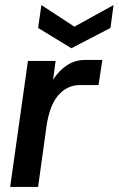

<svg xmlns="http://www.w3.org/2000/svg" viewBox="-20 -736 467 756"><path d="M20 0 90 -496H199L189 -422Q212 -458 243.5 -479Q275 -500 316 -500H383L368 -401H294Q245 -401 210 -361.5Q175 -322 163 -238L130 0ZM261 -546 130 -626 143 -716 273 -631 427 -716 415 -626Z"/></svg>

Font: Host Grotesk Medium
Style: Italic
Weight: 500
Italic angle: -8°
Designer: Doğukan Karapınar based on Poppins by Indian Type Foundry, Jonny Pinhorn
Foundry: Element Type
Version: Version 1.001; ttfautohint (v1.8.4.7-5d5b)